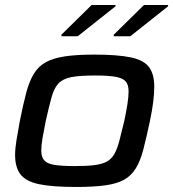

<svg xmlns="http://www.w3.org/2000/svg" viewBox="-20 -735 688 763"><path d="M282 8Q188 8 135.5 -3Q83 -14 61.5 -42Q40 -70 40 -119Q40 -145 45.5 -178Q51 -211 59 -255Q72 -320 84 -365.5Q96 -411 114 -441Q132 -471 161.5 -487.5Q191 -504 238 -511Q285 -518 354 -518Q447 -518 499.5 -507Q552 -496 572.5 -468Q593 -440 593 -391Q593 -364 589 -331Q585 -298 576 -255Q562 -189 550 -142.5Q538 -96 520 -66.5Q502 -37 473.5 -21Q445 -5 399 1.5Q353 8 282 8ZM278 -75Q326 -75 356.5 -79Q387 -83 405.5 -93.5Q424 -104 435 -124Q446 -144 454.5 -176Q463 -208 474 -255Q482 -293 486.5 -322Q491 -351 491 -372Q491 -399 479 -412Q467 -425 438.5 -430Q410 -435 357 -435Q297 -435 263.5 -428.5Q230 -422 212.5 -403.5Q195 -385 185 -349Q175 -313 162 -255Q154 -216 149 -186.5Q144 -157 144 -137Q144 -111 156 -97.5Q168 -84 197.5 -79.5Q227 -75 278 -75ZM432 -591V-597L552 -715H648V-710L498 -591ZM224 -591V-597L344 -715H439V-710L289 -591Z"/></svg>

Font: Saira Expanded Medium
Style: Italic
Weight: 500
Width: 7
Italic angle: -12°
Designer: Hector Gatti with collaboration of the Omnibus-Type team
Foundry: Omnibus-Type
Version: Version 1.101